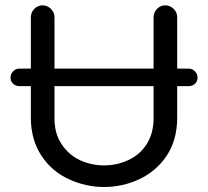

<svg xmlns="http://www.w3.org/2000/svg" viewBox="-20 -708 800 738"><path d="M739.3 -410.2Q739.3 -395.5 729.5 -386.2Q719.7 -377 705.1 -377H661.1V-255.9Q661.1 -169.9 620.1 -108.4Q580.1 -49.8 516.1 -19.5Q452.1 10.7 379.9 10.7Q309.6 10.7 246.1 -18.6Q178.7 -48.8 138.7 -110.4Q98.6 -171.9 98.6 -255.9V-377H54.7Q40 -377 30.3 -386.2Q20.5 -395.5 20.5 -410.2Q20.5 -423.8 30.8 -434.1Q41 -444.3 54.7 -444.3H98.6V-641.6Q98.6 -660.2 111.8 -673.8Q125 -687.5 143.6 -687.5Q162.1 -687.5 175.8 -673.8Q189.5 -660.2 189.5 -641.6V-444.3H570.3V-641.6Q570.3 -660.2 583.5 -673.8Q596.7 -687.5 615.2 -687.5Q633.8 -687.5 647.5 -673.8Q661.1 -660.2 661.1 -641.6V-444.3H705.1Q718.8 -444.3 729 -434.1Q739.3 -423.8 739.3 -410.2ZM570.3 -377H189.5V-252.9Q189.5 -193.4 216.8 -154.3Q242.2 -114.3 285.6 -93.3Q329.1 -72.3 379.9 -72.3Q429.7 -72.3 473.6 -92.8Q519.5 -114.3 544.9 -155.8Q570.3 -197.3 570.3 -252.9Z"/></svg>

Font: FakePearl
Style: Regular
Weight: 400
Version: Version 1.2